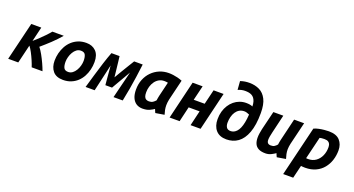

<svg xmlns="http://www.w3.org/2000/svg" viewBox="-55 -1539 4590 2487"><g transform="rotate(20 2240.0 -295.5)"><path d="M18 0 145 -526H283L235 -325Q263 -348 300 -383Q337 -418 374 -456.5Q411 -495 436 -526H593Q566 -494 535 -461.5Q504 -429 471.5 -398Q439 -367 406.5 -338.5Q374 -310 344 -284Q371 -251 399 -200.5Q427 -150 451.5 -96.5Q476 -43 491 0H342Q330 -38 309 -87Q288 -136 264 -181.5Q240 -227 218 -254L157 0Z M777 15Q683 15 637 -39.5Q591 -94 591 -183Q591 -236 604 -288Q617 -340 642 -385.5Q667 -431 704.5 -465.5Q742 -500 791.5 -520Q841 -540 902 -540Q984 -540 1034 -490Q1084 -440 1084 -342Q1084 -289 1071.5 -237Q1059 -185 1034.5 -139.5Q1010 -94 973 -59.5Q936 -25 887 -5Q838 15 777 15ZM805 -105Q838 -105 864 -124.5Q890 -144 908.5 -175Q927 -206 936.5 -241.5Q946 -277 946 -308Q946 -360 931 -390.5Q916 -421 869 -421Q836 -421 810 -401.5Q784 -382 766 -351Q748 -320 738.5 -284.5Q729 -249 729 -218Q729 -166 744 -135.5Q759 -105 805 -105Z M1085 0Q1110 -86 1137.5 -180Q1165 -274 1193.5 -363.5Q1222 -453 1250 -526H1362Q1366 -495 1371.5 -446.5Q1377 -398 1383 -344.5Q1389 -291 1394 -245Q1424 -297 1455.5 -349.5Q1487 -402 1515.5 -448.5Q1544 -495 1563 -526H1681Q1670 -434 1657.5 -348Q1645 -262 1630.5 -176.5Q1616 -91 1597 0H1470Q1485 -62 1500.5 -124Q1516 -186 1531.5 -248Q1547 -310 1562 -372Q1537 -328 1511.5 -284Q1486 -240 1460.5 -196.5Q1435 -153 1410 -109H1318Q1314 -153 1310 -196.5Q1306 -240 1302.5 -284Q1299 -328 1295 -372Q1274 -279 1252.5 -186Q1231 -93 1210 0Z M1869 12Q1820 11 1784.5 -12.5Q1749 -36 1729.5 -81Q1710 -126 1710 -193Q1710 -269 1735.5 -332.5Q1761 -396 1806.5 -442Q1852 -488 1911.5 -513Q1971 -538 2038 -538Q2068 -538 2099 -534Q2130 -530 2162 -522Q2194 -514 2226 -501L2157 -215Q2153 -195 2150.5 -175.5Q2148 -156 2148 -136Q2148 -103 2154 -72.5Q2160 -42 2170 -11L2049 9Q2045 1 2037.5 -16.5Q2030 -34 2028 -40Q2006 -24 1967.5 -6Q1929 12 1869 12ZM1919 -105Q1951 -105 1972 -119Q1993 -133 2009 -152Q2011 -169 2013.5 -183Q2016 -197 2020 -216L2068 -416Q2055 -419 2042 -420Q2029 -421 2017 -421Q1978 -421 1946 -403Q1914 -385 1892 -354.5Q1870 -324 1858 -285Q1846 -246 1846 -204Q1846 -165 1855 -143.5Q1864 -122 1880.5 -113.5Q1897 -105 1919 -105Z M2243 0 2369 -526H2507L2458 -323H2609L2658 -526H2796L2670 0H2532L2581 -208H2430L2381 0Z M3029 15Q2934 15 2884 -41.5Q2834 -98 2834 -194Q2834 -251 2848 -300Q2862 -349 2887.5 -389Q2913 -429 2947.5 -457.5Q2982 -486 3024 -501.5Q3066 -517 3112 -517Q3139 -517 3162.5 -513Q3186 -509 3202 -501Q3201 -540 3192.5 -567.5Q3184 -595 3170 -613Q3156 -631 3137 -641Q3118 -651 3095.5 -655Q3073 -659 3047 -659Q3021 -659 2998 -654Q2975 -649 2948 -638L2939 -756Q2973 -767 3001.5 -771.5Q3030 -776 3063 -776Q3141 -776 3202 -746Q3263 -716 3298.5 -646.5Q3334 -577 3334 -458Q3334 -374 3324 -306.5Q3314 -239 3294.5 -186.5Q3275 -134 3248 -96Q3221 -58 3187 -33.5Q3153 -9 3113 3Q3073 15 3029 15ZM3045 -105Q3067 -105 3087.5 -114.5Q3108 -124 3126.5 -144Q3145 -164 3159.5 -197Q3174 -230 3183.5 -277.5Q3193 -325 3197 -388Q3176 -397 3160 -402Q3144 -407 3126 -407Q3088 -407 3059 -390Q3030 -373 3010.5 -343.5Q2991 -314 2981 -275.5Q2971 -237 2971 -194Q2971 -155 2987.5 -130Q3004 -105 3045 -105Z M3566 12Q3506 12 3470 -7.5Q3434 -27 3418.5 -62.5Q3403 -98 3403 -147Q3403 -174 3407.5 -204Q3412 -234 3419 -267L3482 -526H3619L3560 -276Q3552 -242 3547 -214.5Q3542 -187 3542 -166Q3542 -147 3548 -134Q3554 -121 3566.5 -114.5Q3579 -108 3598 -108Q3629 -108 3648 -120.5Q3667 -133 3683 -152Q3685 -169 3687.5 -183Q3690 -197 3694 -216L3768 -526H3906L3831 -215Q3827 -195 3824 -175.5Q3821 -156 3821 -136Q3821 -103 3827.5 -72.5Q3834 -42 3844 -11L3723 9Q3719 1 3711.5 -16.5Q3704 -34 3702 -40Q3680 -24 3644.5 -6Q3609 12 3566 12Z M3876 185 4042 -502Q4073 -516 4109.5 -523.5Q4146 -531 4181.5 -534.5Q4217 -538 4244 -538Q4348 -538 4396.5 -484.5Q4445 -431 4445 -347Q4445 -277 4424.5 -213Q4404 -149 4363 -98.5Q4322 -48 4259.5 -18.5Q4197 11 4113 11Q4091 11 4079 9.5Q4067 8 4057 7L4014 185ZM4112 -108Q4174 -108 4218 -139.5Q4262 -171 4285.5 -223.5Q4309 -276 4309 -337Q4309 -360 4303 -379.5Q4297 -399 4278.5 -411.5Q4260 -424 4224 -424Q4202 -424 4186.5 -422Q4171 -420 4159 -417L4085 -110Q4090 -109 4097.5 -108.5Q4105 -108 4112 -108Z"/></g></svg>

Font: Ubuntu Sans Mono
Style: Italic
Weight: 400
Italic angle: -13.5°
Monospace: yes
Designer: Dalton Maag Ltd
Foundry: Dalton Maag Ltd
Version: Version 1.006